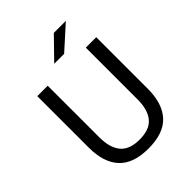

<svg xmlns="http://www.w3.org/2000/svg" viewBox="-235 -946 1080 1080"><g transform="rotate(-45 305.0 -406.5)"><path d="M305 12Q185 12 127.8 -49.8Q70.5 -111.5 70.5 -229.5V-639H153.5V-227.5Q153.5 -145.5 189.5 -102.2Q225.5 -59 305 -59Q385 -59 420.8 -102.2Q456.5 -145.5 456.5 -227.5V-639H539.5V-229.5Q539.5 -111.5 482.5 -49.8Q425.5 12 305 12ZM267.5 -701.5 388 -825H482V-823.5L345.5 -700.5H267.5Z"/></g></svg>

Font: Anek Malayalam Medium
Style: Regular
Weight: 400
Version: Version 1.003